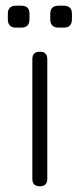

<svg xmlns="http://www.w3.org/2000/svg" viewBox="-20 -654 280 674"><path d="M120 0Q93.5 0 93.5 -26.5V-446.5Q93.5 -472.5 120 -472.5Q146 -472.5 146 -446.5V-26.5Q146 0 120 0ZM36.5 -557Q7.5 -557 7.5 -586.5V-605.5Q7.5 -634 36.5 -634H55Q83.5 -634 83.5 -605.5V-586.5Q83.5 -557 55 -557ZM185.5 -557Q156.5 -557 156.5 -586.5V-605.5Q156.5 -634 185.5 -634H204Q232.5 -634 232.5 -605.5V-586.5Q232.5 -557 204 -557Z"/></svg>

Font: Jura Light
Style: Regular
Weight: 400
Version: Version 5.106